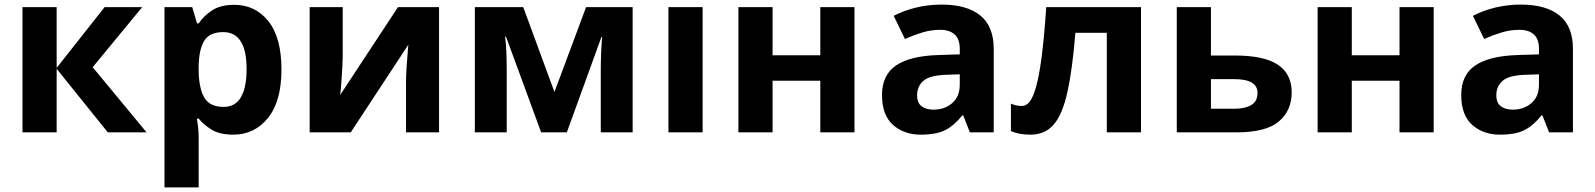

<svg xmlns="http://www.w3.org/2000/svg" viewBox="-20 -577 6952 837"><path d="M436 -546H600L384 -284L619 0H450L227 -277V0H78V-546H227V-281Z M1001 -556Q1093 -556 1150 -484.5Q1207 -413 1207 -274Q1207 -135 1148 -62.5Q1089 10 997 10Q938 10 903 -11.5Q868 -33 846 -60H838Q846 -18 846 20V240H697V-546H818L839 -475H846Q868 -508 905 -532Q942 -556 1001 -556ZM953 -437Q895 -437 871.5 -401Q848 -365 846 -291V-275Q846 -196 869.5 -153.5Q893 -111 955 -111Q1006 -111 1030.5 -153.5Q1055 -196 1055 -276Q1055 -437 953 -437Z M1474 -546V-330Q1474 -313 1472.5 -288Q1471 -263 1469.5 -237Q1468 -211 1466 -191Q1464 -171 1463 -163L1715 -546H1894V0H1750V-218Q1750 -245 1752 -277.5Q1754 -310 1756.5 -338.5Q1759 -367 1760 -382L1509 0H1330V-546Z M2738 -546V0H2599V-268Q2599 -308 2600.5 -346Q2602 -384 2605 -416H2602L2451 0H2339L2186 -417H2182Q2186 -384 2187.5 -346.5Q2189 -309 2189 -264V0H2050V-546H2261L2397 -176L2535 -546Z M3043 0H2894V-546H3043Z M3348 -546V-336H3556V-546H3705V0H3556V-225H3348V0H3199V-546Z M4085 -557Q4195 -557 4253.5 -509.5Q4312 -462 4312 -364V0H4208L4179 -74H4175Q4140 -30 4101 -10Q4062 10 3994 10Q3921 10 3873 -32.5Q3825 -75 3825 -163Q3825 -250 3886 -291.5Q3947 -333 4069 -337L4164 -340V-364Q4164 -407 4141.5 -427Q4119 -447 4079 -447Q4039 -447 4001 -435.5Q3963 -424 3925 -407L3876 -508Q3920 -531 3973.5 -544Q4027 -557 4085 -557ZM4164 -253 4106 -251Q4034 -249 4006 -225Q3978 -201 3978 -162Q3978 -128 3998 -113.5Q4018 -99 4050 -99Q4098 -99 4131 -127.5Q4164 -156 4164 -208Z M4954 0H4805V-434H4668Q4655 -274 4633.5 -176.5Q4612 -79 4574 -34.5Q4536 10 4472 10Q4420 10 4387 -6V-125Q4410 -115 4435 -115Q4453 -115 4468 -133Q4483 -151 4496.5 -198Q4510 -245 4521 -329.5Q4532 -414 4541 -546H4954Z M5259 -335H5364Q5490 -335 5550.5 -295Q5611 -255 5611 -174Q5611 -95 5555 -47.5Q5499 0 5370 0H5110V-546H5259ZM5462 -172Q5462 -232 5361 -232H5259V-103H5363Q5407 -103 5434.5 -119Q5462 -135 5462 -172Z M5873 -546V-336H6081V-546H6230V0H6081V-225H5873V0H5724V-546Z M6610 -557Q6720 -557 6778.5 -509.5Q6837 -462 6837 -364V0H6733L6704 -74H6700Q6665 -30 6626 -10Q6587 10 6519 10Q6446 10 6398 -32.5Q6350 -75 6350 -163Q6350 -250 6411 -291.5Q6472 -333 6594 -337L6689 -340V-364Q6689 -407 6666.5 -427Q6644 -447 6604 -447Q6564 -447 6526 -435.5Q6488 -424 6450 -407L6401 -508Q6445 -531 6498.5 -544Q6552 -557 6610 -557ZM6689 -253 6631 -251Q6559 -249 6531 -225Q6503 -201 6503 -162Q6503 -128 6523 -113.5Q6543 -99 6575 -99Q6623 -99 6656 -127.5Q6689 -156 6689 -208Z"/></svg>

Font: Noto IKEA Latin
Style: Bold
Weight: 700
Designer: Monotype Design Team
Foundry: Monotype Imaging Inc.
Version: Version 1.0